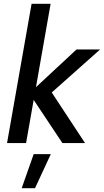

<svg xmlns="http://www.w3.org/2000/svg" viewBox="-20 -752 546 1009"><path d="M246 -732H146L17 0H117L157 -227L308 0H427L252 -266L506 -492H382L169 -294ZM247 58H157L94 237H164Z"/></svg>

Font: Geom
Style: Italic
Weight: 400
Italic angle: -10°
Version: Version 1.102